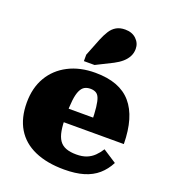

<svg xmlns="http://www.w3.org/2000/svg" viewBox="-151 -947 947 1069"><g transform="rotate(20 322.0 -412.5)"><path d="M260 -269Q260 -220 266 -185.5Q272 -151 286.5 -130Q301 -109 326 -99.5Q351 -90 387 -90Q423 -90 448 -100Q473 -110 492 -128.5Q511 -147 526 -171L606 -119Q584 -76 550 -46.5Q516 -17 467.5 -2.5Q419 12 352 12Q250 12 177.5 -20Q105 -52 67.5 -114.5Q30 -177 30 -268Q30 -355 67.5 -419Q105 -483 173.5 -518.5Q242 -554 333 -554Q406 -554 459 -534Q512 -514 546.5 -474Q581 -434 598.5 -374.5Q616 -315 617 -235H204V-315H425L407 -283Q406 -340 402 -375Q398 -410 390.5 -428.5Q383 -447 369.5 -454Q356 -461 338 -461Q318 -461 303.5 -453Q289 -445 279 -424Q269 -403 264.5 -365.5Q260 -328 260 -269ZM292 -737Q304 -766 318.5 -789Q333 -812 354.5 -824.5Q376 -837 407 -837Q448 -837 473 -813Q498 -789 498 -755Q498 -731 487.5 -710.5Q477 -690 457.5 -673Q438 -656 411 -642L313 -593H250V-631Z"/></g></svg>

Font: Roboto Serif 20pt Black
Style: Regular
Weight: 900
Version: Version 1.008